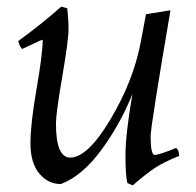

<svg xmlns="http://www.w3.org/2000/svg" viewBox="-20 -536 592 580"><path d="M109 -416Q106 -416 80 -403.5Q54 -391 47 -388Q39 -396 35 -412Q103 -461 165 -516L183 -511Q187 -479 187 -447Q187 -415 168 -304Q149 -193 149 -163Q149 -60 192 -60Q245 -60 314 -176Q383 -292 405 -408L421 -493L495 -505Q435 -154 435 -124Q435 -68 447.5 -68Q460 -68 512 -89Q521 -83 521 -65Q474 -46 447 -28Q420 -10 381 24L365 17Q359 -3 359 -66.5Q359 -130 380 -252Q344 -162 286.5 -83.5Q229 -5 164 20Q125 20 98.5 -12Q72 -44 72 -103Q72 -162 90.5 -268Q109 -374 109 -416Z"/></svg>

Font: Rosarivo
Style: Italic
Weight: 400
Version: Version 1.003